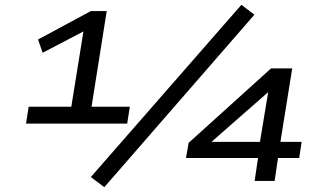

<svg xmlns="http://www.w3.org/2000/svg" viewBox="-20 -751 1340 797"><path d="M88 -238 99 -308H276L329 -637L356 -636L157 -532L138 -587L357 -705H423L360 -308H519L508 -238ZM413 26 357 -16 982 -731 1036 -690ZM1037 0 1051 -95H752L763 -158L1105 -467H1193L1144 -162H1232L1222 -95H1134L1120 0ZM1059 -162 1096 -385H1112L819 -128L823 -162Z"/></svg>

Font: Nunito Sans 7pt Expanded Medium
Style: Italic
Weight: 500
Width: 7
Italic angle: -9°
Designer: Vernon Adams
Foundry: Vernon Adams
Version: Version 3.101;gftools[0.9.27]